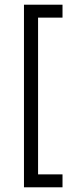

<svg xmlns="http://www.w3.org/2000/svg" viewBox="-20 -742 331 817"><path d="M82 55V-722H246V-667H142V0H246V55Z"/></svg>

Font: Epunda Sans Light
Style: Regular
Weight: 300
Designer: Simon Atzbach
Foundry: typofactur
Version: Version 2.204; ttfautohint (v1.8.4.7-5d5b)